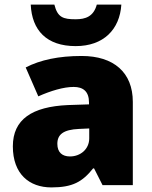

<svg xmlns="http://www.w3.org/2000/svg" viewBox="-20 -807 663 837"><path d="M509 -787H402C388 -735 353 -723 310 -723C255 -723 231 -731 217 -787H114C119 -675 183 -606 310 -606C431 -606 502 -678 509 -787ZM336 -563C236 -563 156 -546 92 -513L147 -387C201 -411 257 -428 301 -428C342 -428 368 -409 368 -360V-352L276 -349C120 -342 36 -287 36 -169C36 -48 108 10 204 10C296 10 339 -14 386 -73H390L427 0H559V-363C559 -491 476 -563 336 -563ZM325 -245 369 -247V-204C369 -157 331 -125 285 -125C252 -125 230 -142 230 -180C230 -220 255 -242 325 -245Z"/></svg>

Font: Noto Sans Myanmar UI Black
Style: Regular
Weight: 900
Designer: Monotype Design Team
Foundry: Monotype Imaging Inc.
Version: Version 2.103